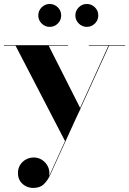

<svg xmlns="http://www.w3.org/2000/svg" viewBox="-21 -688 651 968"><path d="M224.5 -457.5 385 -140 307.5 24.5 57.5 -457.5H-1V-460H321.5V-457.5ZM610 -460V-457.5H529L231.5 195Q218.5 223 199.5 241.2Q180.5 259.5 146.5 259.5Q127.5 259.5 110 251Q92.5 242.5 81 225.8Q69.5 209 69.5 184Q69.5 161 80.5 143.5Q91.5 126 109.8 116Q128 106 150 106Q172.5 106 191.5 118.5Q210.5 131 220.8 152.2Q231 173.5 226.5 200L525.5 -457.5H426.5V-460ZM416.5 -552.5Q393 -552.5 376 -569.5Q359 -586.5 359 -610Q359 -634 376 -651Q393 -668 416.5 -668Q440.5 -668 457.5 -651Q474.5 -634 474.5 -610Q474.5 -586.5 457.5 -569.5Q440.5 -552.5 416.5 -552.5ZM229.5 -552.5Q206 -552.5 189 -569.5Q172 -586.5 172 -610Q172 -634 189 -651Q206 -668 229.5 -668Q253.5 -668 270.5 -651Q287.5 -634 287.5 -610Q287.5 -586.5 270.5 -569.5Q253.5 -552.5 229.5 -552.5Z"/></svg>

Font: Bodoni Moda 72pt
Style: Bold
Weight: 700
Designer: Owen Earl
Foundry: indestructible type
Version: Version 2.004